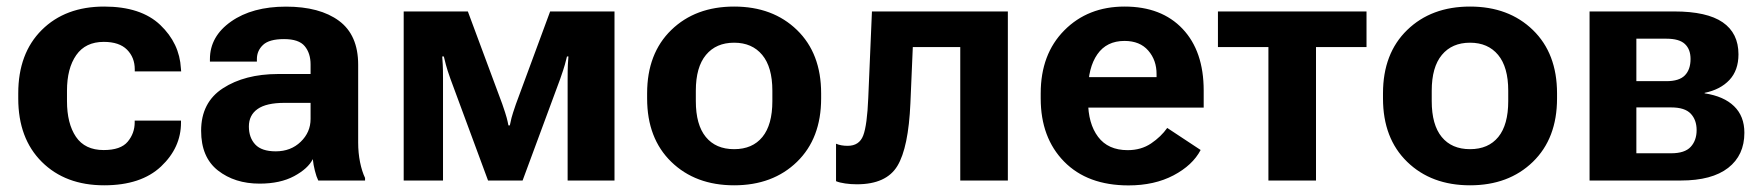

<svg xmlns="http://www.w3.org/2000/svg" viewBox="-20 -550 5376 585"><path d="M35.6 -250V-265.6Q35.6 -387.5 107.3 -458.7Q179 -530 297.4 -530Q409.4 -530 468.3 -474Q527.1 -418 531.2 -341.3L532 -332.5H390.6V-338.9Q390.6 -374.8 367.1 -398.6Q343.5 -422.4 296.1 -422.4Q240.5 -422.4 212.3 -382.1Q184.1 -341.8 184.1 -273.7V-241.9Q184.1 -173.6 211.4 -133.2Q238.8 -92.8 295.9 -92.8Q347.9 -92.8 369.1 -118.3Q390.4 -143.8 390.4 -177.2V-182.6H531.5V-176.5Q531.5 -100.1 470.6 -42.7Q409.7 14.6 297.4 14.6Q179.2 14.6 107.4 -56.8Q35.6 -128.2 35.6 -250Z M592.8 -151.6Q592.8 -238 659.3 -281.1Q725.8 -324.2 826.7 -324.5H926.3V-353.5Q926.3 -387.9 908.4 -409.4Q890.6 -430.9 845.5 -430.9Q800.3 -430.9 781.5 -413.2Q762.7 -395.5 762.7 -369.9V-362.3H619.6V-369.9Q619.6 -439.2 684.2 -484.5Q748.8 -529.8 851.3 -529.8Q954.3 -529.8 1012.8 -486.6Q1071.3 -443.4 1071.3 -352.8V-115.5Q1071.3 -84.2 1077 -55.9Q1082.8 -27.6 1092.3 -7.8V0H949.7Q944.1 -11.2 939.5 -29.5Q934.8 -47.9 933.1 -65.2Q918.5 -36.1 876.1 -13.3Q833.7 9.5 770.8 9.5Q695.3 9.5 644 -30.6Q592.8 -70.8 592.8 -151.6ZM738.3 -164.6Q738.3 -130.6 757.8 -109.7Q777.3 -88.9 820.1 -88.9Q866 -88.9 896.1 -117.9Q926.3 -147 926.3 -187.5V-236.6H846.7Q791.5 -236.6 764.9 -217.9Q738.3 -199.2 738.3 -164.6Z M1210 0V-515.1H1405.5L1510.3 -233.2Q1520.8 -202.9 1523.8 -191.3Q1526.9 -179.7 1529.1 -168H1533.4Q1535.6 -179.7 1538.5 -190.8Q1541.3 -201.9 1551.8 -232.4L1656.2 -515.1H1852.3V0H1709.5V-307.1Q1709.5 -338.4 1710.2 -352.7Q1710.9 -366.9 1711.9 -377.9H1707.5Q1704.8 -367.2 1701.2 -353.5Q1697.5 -339.8 1686.5 -308.6L1572.3 0H1467L1352.3 -310.1Q1342.5 -337.6 1338.7 -352.3Q1335 -366.9 1332.3 -377.9H1327.4Q1328.1 -366.9 1329 -353.3Q1329.8 -339.6 1329.8 -310.5V0Z M1951.7 -250V-265.6Q1951.7 -387.2 2025.3 -458.6Q2098.9 -530 2216.8 -530Q2334.7 -530 2408.3 -458.6Q2481.9 -387.2 2481.9 -265.6V-250Q2481.9 -128.4 2408.3 -56.9Q2334.7 14.6 2216.8 14.6Q2098.9 14.6 2025.3 -56.9Q1951.7 -128.4 1951.7 -250ZM2100.1 -273.7V-241.9Q2100.1 -169.9 2130.5 -132.7Q2160.9 -95.5 2216.8 -95.5Q2272.7 -95.5 2303 -132.7Q2333.3 -169.9 2333.3 -241.9V-273.7Q2333.3 -345.5 2302.4 -382.7Q2271.5 -419.9 2216.8 -419.9Q2161.9 -419.9 2131 -382.7Q2100.1 -345.5 2100.1 -273.7Z M2761.2 -406.5 2753.9 -235.8Q2748 -100.3 2714.2 -44.4Q2680.4 11.5 2590.8 11.5Q2572 11.5 2555.1 9Q2538.1 6.6 2527.3 2V-112.1Q2535.6 -108.6 2544.1 -107.2Q2552.5 -105.7 2562.7 -105.7Q2598.1 -105.7 2610.1 -137.1Q2622.1 -168.5 2625.5 -252L2636.7 -515.1H3050.8V0H2905.8V-406.5Z M3150.9 -250V-265.6Q3150.9 -385 3222.8 -457.5Q3294.7 -530 3406.5 -530Q3519 -530 3583.3 -462Q3647.5 -394 3647.5 -274.2V-222.2H3249.8V-314.9H3503.9V-323.7Q3504.2 -366.5 3478.6 -395.9Q3453.1 -425.3 3406.2 -425.3Q3351.8 -425.3 3323.5 -384.6Q3295.2 -344 3295.2 -273.4V-242.4Q3295.2 -173.6 3325.7 -133.1Q3356.2 -92.5 3415.8 -92.5Q3457 -92.5 3487.3 -113Q3517.6 -133.5 3536.4 -160.2L3638.2 -93Q3613.8 -46.4 3555.5 -15.7Q3497.3 14.9 3418.5 14.9Q3293.5 14.9 3222.2 -57.7Q3150.9 -130.4 3150.9 -250Z M3690.9 -406.5V-515.1H4143.6V-406.5H3989.7V0H3844.7V-406.5Z M4193.8 -250V-265.6Q4193.8 -387.2 4267.5 -458.6Q4341.1 -530 4459 -530Q4576.9 -530 4650.5 -458.6Q4724.1 -387.2 4724.1 -265.6V-250Q4724.1 -128.4 4650.5 -56.9Q4576.9 14.6 4459 14.6Q4341.1 14.6 4267.5 -56.9Q4193.8 -128.4 4193.8 -250ZM4342.3 -273.7V-241.9Q4342.3 -169.9 4372.7 -132.7Q4403.1 -95.5 4459 -95.5Q4514.9 -95.5 4545.2 -132.7Q4575.4 -169.9 4575.4 -241.9V-273.7Q4575.4 -345.5 4544.6 -382.7Q4513.7 -419.9 4459 -419.9Q4404.1 -419.9 4373.2 -382.7Q4342.3 -345.5 4342.3 -273.7Z M4823.2 0V-515.1H5081.5Q5180.7 -515.1 5228.8 -482.1Q5276.9 -449 5276.9 -384.5Q5276.9 -335.7 5249.3 -306.3Q5221.7 -276.9 5173.8 -267.1V-265.6Q5232.2 -256.8 5263.5 -226.4Q5294.9 -196 5294.9 -145.5Q5294.9 -76.9 5245.5 -38.5Q5196 0 5101.3 0ZM4965.8 -302.7H5057.4Q5096.4 -302.7 5113.6 -320.4Q5130.9 -338.1 5130.9 -370.4Q5130.9 -399.9 5113.6 -416Q5096.4 -432.1 5057.4 -432.1H4965.8ZM4965.8 -83H5072Q5113.3 -83 5131.3 -102.5Q5149.4 -122.1 5149.4 -153.6Q5149.4 -184.6 5131.5 -203.6Q5113.5 -222.7 5072 -222.7H4965.8Z"/></svg>

Font: RobotoFlex
Style: Regular
Weight: 400
Designer: Berlow after Robertson
Foundry: Google
Version: Version 2.136